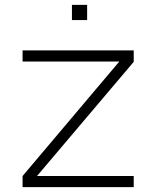

<svg xmlns="http://www.w3.org/2000/svg" viewBox="-20 -770 643 790"><path d="M276 -750V-687.5H338.5V-750ZM530.2 -45.8H132.3L530.2 -515.6V-562.5H72.9V-516.7H470.8L72.9 -45.8V0H530.2Z"/></svg>

Font: Manrope Thin
Style: Regular
Weight: 100
Width: 4
Designer: Michael Sharanda
Foundry: Michael Sharanda
Version: Version 2.000;PS 002.000;hotconv 1.0.88;makeotf.lib2.5.64775